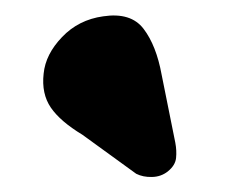

<svg xmlns="http://www.w3.org/2000/svg" viewBox="-20 -758 306 253"><path d="M193 -659.5 211 -570Q213 -559.5 212 -549.8Q211 -540 201 -532Q192 -525 180.2 -524.8Q168.5 -524.5 159.5 -529L88.5 -580.5Q59.5 -598 47 -616.2Q34.5 -634.5 37.5 -661Q40 -686.5 61.8 -709.2Q83.5 -732 116 -736.5Q152.5 -742 169.2 -720Q186 -698 193 -659.5Z"/></svg>

Font: Fraunces 9pt S050
Style: Bold Italic
Weight: 700
Italic angle: -16°
Version: Version 1.000; ttfautohint (v1.8.3)